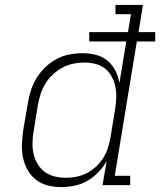

<svg xmlns="http://www.w3.org/2000/svg" viewBox="-20 -755 653 783"><path d="M229 8Q201 8 174 1Q147 -6 126 -22.5Q105 -39 92 -63Q79 -87 73.5 -113.5Q68 -140 69.5 -168.5Q71 -197 75 -226L94 -336Q98 -362 106.5 -388Q115 -414 130 -438Q145 -462 166 -482Q187 -502 212 -515Q237 -528 263.5 -533Q290 -538 317 -538Q346 -538 372.5 -531Q399 -524 419 -507Q439 -490 451 -466Q463 -442 467 -416L495 -586H344V-624H502L514 -697H451V-735H563L545 -624H613V-586H538L448 -38H511V0H398L415 -98Q401 -73 380.5 -52Q360 -31 335.5 -17Q311 -3 283.5 2.5Q256 8 229 8Q229 8 229 8Q229 8 229 8ZM249 -30Q270 -30 292.5 -34.5Q315 -39 335 -49.5Q355 -60 372.5 -76.5Q390 -93 402 -112.5Q414 -132 420.5 -153.5Q427 -175 431 -197L449 -307Q453 -330 454 -353.5Q455 -377 451 -399Q447 -421 436.5 -441Q426 -461 409.5 -474.5Q393 -488 370.5 -494Q348 -500 325 -500Q302 -500 279.5 -495.5Q257 -491 236 -480Q215 -469 197 -452.5Q179 -436 166.5 -416Q154 -396 146.5 -374Q139 -352 135 -329L117 -219Q113 -196 112.5 -172.5Q112 -149 117 -127Q122 -105 133.5 -86Q145 -67 162.5 -54Q180 -41 202.5 -35.5Q225 -30 249 -30Z"/></svg>

Font: Iosevka Slab XLtExObl
Style: Regular
Weight: 200
Width: 7
Italic angle: -9°
Monospace: yes
Designer: Belleve Invis
Foundry: Belleve Invis
Version: Version 11.1.1; ttfautohint (v1.8.3)